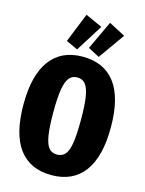

<svg xmlns="http://www.w3.org/2000/svg" viewBox="-141 -1043 865 1145"><g transform="rotate(15 291.5 -471.0)"><path d="M561 -348Q561 -167 492 -74.5Q423 18 291 18Q159 18 90.5 -73.5Q22 -165 22 -348Q22 -528 91 -620.5Q160 -713 291 -713Q423 -713 492 -622Q561 -531 561 -348ZM206 -348Q206 -257 214.5 -205Q223 -153 241.5 -131Q260 -109 291 -109Q324 -109 342.5 -131Q361 -153 369 -204.5Q377 -256 377 -348Q377 -437 368.5 -488.5Q360 -540 341.5 -562.5Q323 -585 291 -585Q260 -585 241.5 -562.5Q223 -540 214.5 -488.5Q206 -437 206 -348ZM351 -913 246 -746 174 -779 247 -960ZM496 -897 382 -736 312 -773 395 -950Z"/></g></svg>

Font: Fira Sans Compressed ExtraBold
Style: Regular
Weight: 800
Width: 1
Designer: bBox Type GmbH & Carrois Corporate GbR & Edenspiekermann AG
Foundry: bBox Type GmbH & Carrois Corporate GbR & Edenspiekermann AG
Version: Version 4.301